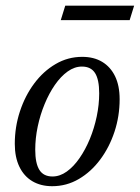

<svg xmlns="http://www.w3.org/2000/svg" viewBox="-20 -632 482 662"><path d="M263.5 -436Q303.5 -436 332.2 -418.8Q361 -401.5 376.8 -369Q392.5 -336.5 392.5 -290Q392.5 -231.5 374.8 -177.8Q357 -124 325.5 -81.8Q294 -39.5 251.8 -14.8Q209.5 10 160 10Q120.5 10 91.5 -7.2Q62.5 -24.5 46.8 -57.2Q31 -90 31 -136Q31 -194.5 48.8 -248.2Q66.5 -302 98 -344.2Q129.5 -386.5 171.8 -411.2Q214 -436 263.5 -436ZM161 -23.5Q186.5 -23.5 210.2 -40.5Q234 -57.5 254.2 -86.8Q274.5 -116 289.8 -153Q305 -190 313.5 -230.5Q322 -271 322 -310Q322 -357.5 307.8 -380Q293.5 -402.5 262.5 -402.5Q237 -402.5 213.2 -385.5Q189.5 -368.5 169.2 -339.2Q149 -310 133.8 -273Q118.5 -236 110 -195.5Q101.5 -155 101.5 -116Q101.5 -69 115.8 -46.2Q130 -23.5 161 -23.5ZM189.5 -562.5 205 -612.5H442.5L427 -562.5Z"/></svg>

Font: Newsreader Text
Style: Italic
Weight: 400
Italic angle: -17°
Designer: Hugues Gentile
Foundry: Production Type
Version: Version 1.001